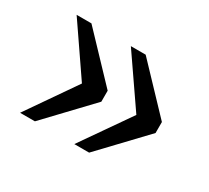

<svg xmlns="http://www.w3.org/2000/svg" viewBox="-91 -623 756 696"><g transform="rotate(30 286.5 -275.0)"><path d="M455 -226 280 -480H342L515 -298V-252L342 -70H280L454 -320ZM227 -226 53 -480H115L288 -298V-252L115 -70H53L226 -320Z"/></g></svg>

Font: Roboto Serif
Style: Regular
Weight: 400
Designer: Greg Gazdowicz
Foundry: Commercial Type
Version: Version 1.008